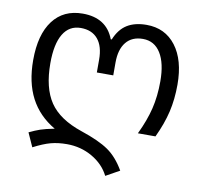

<svg xmlns="http://www.w3.org/2000/svg" viewBox="-85 -637 1020 968"><g transform="rotate(10 425.0 -153.0)"><path d="M298 116Q252 116 215 126Q178 136 128 162L96 91Q127 76 152 67.5Q177 59 223 50Q139 1 97.5 -78.5Q56 -158 56 -272Q56 -403 110 -474.5Q164 -546 262 -546Q384 -546 423 -443H428Q450 -497 489.5 -521.5Q529 -546 589 -546Q684 -546 739 -474Q794 -402 794 -276Q794 -201 779 -136.5Q764 -72 730 0H640Q675 -73 690.5 -137Q706 -201 706 -277Q706 -370 674 -421.5Q642 -473 583 -473Q527 -473 497 -436Q467 -399 467 -332V-266H383V-332Q383 -400 352.5 -436.5Q322 -473 265 -473Q206 -473 175 -421.5Q144 -370 144 -272Q144 -145 193 -72.5Q242 0 358 39Q451 70 499.5 103.5Q548 137 585 201L515 240Q487 184 428 150Q369 116 298 116Z"/></g></svg>

Font: Noto Sans Georgian
Style: Regular
Weight: 400
Designer: Monotype Design team
Foundry: Monotype Imaging Inc.
Version: Version 1.000